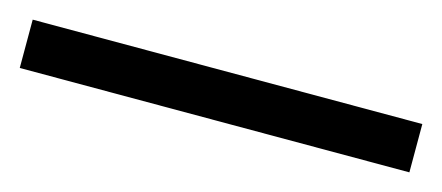

<svg xmlns="http://www.w3.org/2000/svg" viewBox="-24 -88 548 238"><g transform="rotate(15 250.0 31.0)"><path d="M0 62V0H500V62Z"/></g></svg>

Font: MOST Montserrat Medium
Style: Regular
Weight: 500
Designer: Julieta Ulanovsky
Foundry: Julieta Ulanovsky
Version: Version 8.000;March 11, 2024;FontCreator 15.0.0.2926 64-bit